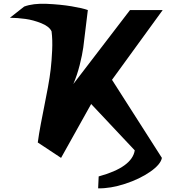

<svg xmlns="http://www.w3.org/2000/svg" viewBox="-20 -861 944 1047"><path d="M34.2 -764.2 111.8 -825.2Q160.2 -843.3 234.4 -840.1Q308.6 -836.9 370.1 -826.7Q431.6 -816.4 459 -806.2Q454.6 -774.4 447 -707.8Q439.5 -641.1 434.1 -601.8Q428.7 -562.5 414.6 -506.3Q400.4 -450.2 379.9 -402.8L689 -806.2H867.2L590.8 -425.8L862.8 0Q856.4 35.6 799.3 75.4Q742.2 115.2 662.1 141.4Q582 167.5 515.1 166L518.1 101.1Q700.2 51.3 714.8 -41L477.1 -293.9L313 0L186 -84Q191.9 -128.4 202.4 -184.3Q212.9 -240.2 221.9 -284.2Q231 -328.1 241.2 -384Q251.5 -439.9 256.6 -484.4Q261.7 -528.8 264.4 -586.2Q267.1 -643.6 261.2 -689.9Q249 -716.8 205.1 -734.4Q161.1 -752 118.7 -757.8Q76.2 -763.7 34.2 -764.2Z"/></svg>

Font: Hussar Preview
Style: Bold
Weight: 700
Foundry: Cannot Into Space Fonts, PlusOne Fonts
Version: Version 2.29RC2 "Millennial"